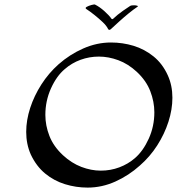

<svg xmlns="http://www.w3.org/2000/svg" viewBox="-20 -845 803 872"><path d="M412 -824Q432 -814 453.5 -795Q475 -776 487 -759Q488 -758 490 -758Q492 -758 493 -759Q514 -779 538.5 -796Q563 -813 571 -818Q574 -820 579.5 -820.5Q585 -821 589 -821Q597 -821 603 -819Q609 -817 604 -814Q586 -802 564 -784Q542 -766 521 -747Q500 -728 485 -714Q476 -705 471 -713Q464 -728 446.5 -744.5Q429 -761 409 -777Q389 -793 372 -804Q365 -809 374 -814Q383 -819 396 -822.5Q409 -826 412 -824ZM378 7Q325 7 275 -8.5Q225 -24 185 -57Q145 -90 120 -143Q99 -190 99 -246Q99 -299 117 -354.5Q135 -410 168 -461.5Q201 -513 246 -553Q297 -598 358.5 -625Q420 -652 484 -652Q537 -652 586.5 -637Q636 -622 677 -589Q718 -556 742 -503Q763 -457 763 -401Q763 -348 745 -292Q727 -236 694 -184.5Q661 -133 615 -93Q565 -48 504 -20.5Q443 7 378 7ZM438 -70Q482 -70 522 -85Q562 -100 593 -127Q630 -159 655.5 -215Q681 -271 681 -335Q681 -383 662.5 -431Q644 -479 601 -519Q562 -555 517.5 -571.5Q473 -588 429 -588Q386 -588 346 -573.5Q306 -559 274 -531Q237 -500 211.5 -443.5Q186 -387 186 -323Q186 -275 204.5 -227.5Q223 -180 266 -140Q305 -104 349.5 -87Q394 -70 438 -70Z"/></svg>

Font: Kings
Style: Regular
Weight: 400
Designer: Robert E. Leuschke
Foundry: Robert E. Leuschke
Version: Version 1.010; ttfautohint (v1.8.3)